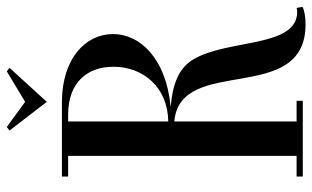

<svg xmlns="http://www.w3.org/2000/svg" viewBox="-195 -705 908 558"><g transform="rotate(-90 259.0 -426.0)"><path d="M330.5 -860.2 242 -807 169 -860.2 158.5 -852.5 242 -744 341 -852.5ZM515 -18C512 -17.2 507 -16.2 504 -16.2C399 -16.2 425 -217 366 -317C340.3 -362.2 289.6 -378.9 226.9 -384C371.1 -397.4 439 -475.4 439 -551C439 -632.9 366.6 -698.6 245 -700V-700H25V-682H85V-18H25V0H245V-18H185V-373.4C379.9 -357 229.5 8 467 8C490 8 510 4 518 -1ZM204 -682C302 -682 344 -623 344 -550C344 -464.6 285.2 -392.4 185 -391V-682Z"/></g></svg>

Font: Picaflor 24 pt
Style: Regular
Weight: 400
Designer: Ariel Martín Pérez
Foundry: Tunera Type Foundry
Version: Version 1.000;hotconv 1.0.109;makeotfexe 2.5.65596